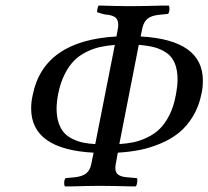

<svg xmlns="http://www.w3.org/2000/svg" viewBox="-20 -667 748 689"><path d="M321.8 -149.9 392.1 -505.9Q362.3 -503.4 338.1 -498Q314 -492.7 289.1 -480.2Q264.2 -467.8 245.6 -449Q227.1 -430.2 211.9 -400.1Q196.8 -370.1 189 -331.1Q183.1 -300.8 183.1 -276.9Q183.1 -248 190.4 -226.1Q197.8 -204.1 210 -190.7Q222.2 -177.2 240.7 -168.2Q259.3 -159.2 278.3 -155.3Q297.4 -151.4 321.8 -149.9ZM478 -505.9 408.2 -149.9Q436.5 -151.9 459.7 -156.7Q482.9 -161.6 508.5 -173.8Q534.2 -186 553.2 -204.6Q572.3 -223.1 587.9 -253.9Q603.5 -284.7 610.8 -325.2Q617.2 -359.4 617.2 -380.9Q617.2 -415.5 607.4 -439.5Q597.7 -463.4 577.9 -477.1Q558.1 -490.7 534.7 -497.1Q511.2 -503.4 478 -505.9ZM329.1 -623Q327.6 -626 329.6 -635.3Q331.5 -644.5 334 -647H341.8Q406.2 -645 434.1 -645H460.9Q489.7 -645 564 -647H571.8H585.9Q588.9 -641.1 587.9 -631.1Q586.9 -621.1 583 -617.2Q576.7 -616.7 564.5 -615.2Q552.2 -613.8 549.8 -613.8Q522.9 -610.8 509.8 -600.1Q496.6 -589.4 491.2 -567.9Q490.7 -564.9 489.3 -558.6Q487.8 -552.2 486.8 -546.6Q485.8 -541 484.9 -536.1Q708 -523.9 708 -377.9Q708 -352.5 703.1 -331.1Q694.3 -285.6 672.4 -249.5Q650.4 -213.4 621.8 -190.4Q593.3 -167.5 555.9 -151.9Q518.6 -136.2 481.7 -128.9Q444.8 -121.6 402.8 -119.1Q396.5 -87.4 395 -76.2Q391.1 -54.2 400.6 -43.5Q410.2 -32.7 436 -30.8Q453.1 -29.3 471.2 -27.8Q474.1 -23.9 472.4 -12.5Q470.7 -1 466.8 2H456.1Q377.9 0 345.2 0H327.1Q302.2 0 233.9 2H226.1H212.9Q209.5 -3.9 210.4 -13.9Q211.4 -23.9 215.8 -27.8Q220.7 -28.3 231.9 -29.3Q243.2 -30.3 248 -30.8Q275.4 -33.7 289.1 -44.7Q302.7 -55.7 307.1 -76.2Q314.5 -111.3 315.9 -119.1Q91.8 -130.9 91.8 -277.8Q91.8 -301.8 97.2 -325.2Q135.7 -521.5 397.9 -536.1Q398.9 -541.5 400.9 -552.5Q402.8 -563.5 403.8 -568.8Q406.7 -591.8 396 -602.5Q385.3 -613.3 356 -615.2Q351.1 -616.2 345.9 -617.7Q340.8 -619.1 335.9 -620.8Q331.1 -622.6 329.1 -623Z"/></svg>

Font: Common Serif News
Style: Italic
Weight: 450
Italic angle: -12°
Designer: Philipp H. Poll, Khaled Hosny
Foundry: Stefan Peev, Context Ltd.
Version: Version 1.026